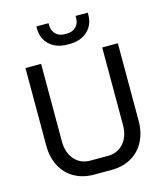

<svg xmlns="http://www.w3.org/2000/svg" viewBox="-133 -1018 966 1126"><g transform="rotate(-15 350.5 -455.5)"><path d="M70 -229V-700H165V-229Q165 -161 201.5 -119Q238 -77 297 -77H404Q463 -77 499.5 -119Q536 -161 536 -229V-700H631V-229Q631 -159 603 -105Q575 -51 523.5 -21.5Q472 8 404 8H297Q229 8 177.5 -21.5Q126 -51 98 -105Q70 -159 70 -229ZM195 -907V-919H269V-907Q269 -873 290 -852.5Q311 -832 345 -832H357Q391 -832 412 -852.5Q433 -873 433 -907V-919H507V-907Q507 -845 466 -807Q425 -769 357 -769H345Q277 -769 236 -807Q195 -845 195 -907Z"/></g></svg>

Font: Bai Jamjuree Medium
Style: Regular
Weight: 500
Version: Version 1.000; ttfautohint (v1.6)